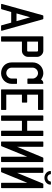

<svg xmlns="http://www.w3.org/2000/svg" viewBox="1246 -2200 941 3472"><g transform="rotate(90 1716.0 -464.5)"><path d="M448 -14Q445 -14 441.5 -17.5Q438 -21 437 -24L390 -197H198L148 -24Q147 -22 143.5 -18Q140 -14 137 -14H61Q57 -14 53.5 -18Q50 -22 51 -26L257 -768Q258 -771 261.5 -774.5Q265 -778 268 -778H319Q322 -778 325.5 -774Q329 -770 330 -768L537 -26Q538 -22 534.5 -18Q531 -14 527 -14ZM363 -293 293 -539 223 -293Z M648 -14Q638 -14 638 -24V-768Q638 -778 648 -778H899Q921 -778 941 -768.5Q961 -759 976 -743.5Q991 -728 1000 -708Q1009 -688 1009 -666V-503Q1009 -457 976 -424V-425Q962 -408 941.5 -399.5Q921 -391 899 -391H733V-24Q733 -14 723 -14ZM899 -486Q900 -486 903.5 -487.5Q907 -489 908 -490Q909 -493 911 -496.5Q913 -500 913 -503V-666Q913 -670 908 -676Q903 -682 899 -682H733V-486Z M1411 -302H1487Q1497 -302 1497 -292V-207Q1497 -166 1482 -131Q1467 -96 1441 -70Q1415 -44 1379.5 -29Q1344 -14 1304 -14Q1262 -14 1226.5 -28.5Q1191 -43 1164.5 -68.5Q1138 -94 1123.5 -129.5Q1109 -165 1109 -207V-585Q1109 -626 1124 -661.5Q1139 -697 1165.5 -723Q1192 -749 1227.5 -763.5Q1263 -778 1304 -778Q1336 -778 1365 -766.5Q1394 -755 1419 -737Q1441 -778 1487 -778Q1497 -778 1497 -768V-500Q1497 -490 1487 -490H1411Q1401 -490 1401 -500V-585Q1401 -604 1393 -621.5Q1385 -639 1371.5 -652.5Q1358 -666 1340.5 -674Q1323 -682 1304 -682Q1284 -682 1266 -674.5Q1248 -667 1234.5 -653.5Q1221 -640 1212.5 -622.5Q1204 -605 1204 -585V-207Q1204 -165 1233 -136.5Q1262 -108 1304 -108Q1323 -108 1340.5 -116.5Q1358 -125 1371 -138V-137Q1384 -151 1392.5 -169Q1401 -187 1401 -207V-292Q1401 -302 1411 -302Z M1693 -108H1959Q1969 -108 1969 -99V-24Q1969 -14 1959 -14H1607Q1597 -14 1597 -24V-768Q1597 -778 1607 -778H1959Q1969 -778 1969 -768V-692Q1969 -682 1959 -682H1693V-486H1826Q1836 -486 1836 -476V-401Q1836 -391 1826 -391H1693Z M2079 -14Q2069 -14 2069 -24V-768Q2069 -778 2079 -778H2155Q2165 -778 2165 -768V-486H2345V-768Q2345 -778 2355 -778H2430Q2440 -778 2440 -768V-24Q2440 -14 2430 -14H2355Q2345 -14 2345 -24V-391H2165V-24Q2165 -14 2155 -14Z M2635 -303 2819 -748Q2821 -753 2826 -765.5Q2831 -778 2839 -778H2901Q2911 -778 2911 -768V-24Q2911 -14 2901 -14H2825Q2815 -14 2815 -24V-488L2632 -41Q2630 -35 2626 -24.5Q2622 -14 2613 -14H2550Q2540 -14 2540 -24V-768Q2540 -778 2550 -778H2625Q2635 -778 2635 -768Z M3106 -303 3290 -748Q3292 -753 3297 -765.5Q3302 -778 3310 -778H3372Q3382 -778 3382 -768V-24Q3382 -14 3372 -14H3296Q3286 -14 3286 -24V-488L3103 -41Q3101 -35 3097 -24.5Q3093 -14 3084 -14H3021Q3011 -14 3011 -24V-768Q3011 -778 3021 -778H3096Q3106 -778 3106 -768ZM3196 -798Q3170 -798 3148 -806.5Q3126 -815 3109.5 -829Q3093 -843 3083 -862.5Q3073 -882 3072 -905Q3072 -910 3075.5 -912.5Q3079 -915 3084 -915H3120Q3125 -915 3128.5 -912.5Q3132 -910 3132 -905Q3133 -882 3151.5 -866.5Q3170 -851 3196 -851Q3222 -851 3240.5 -866.5Q3259 -882 3261 -905Q3261 -910 3264.5 -912.5Q3268 -915 3273 -915H3308Q3320 -915 3320 -904Q3319 -881 3309 -862Q3299 -843 3282.5 -828.5Q3266 -814 3243.5 -806Q3221 -798 3196 -798Z"/></g></svg>

Font: Kanalisirung
Style: Regular
Weight: 500
Designer: Peter Wiegel
Foundry: Peter Wiegel
Version: 1.000